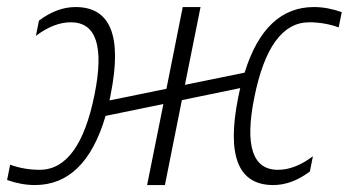

<svg xmlns="http://www.w3.org/2000/svg" viewBox="-38 -533 1022 553"><path d="M666.5 -323.7Q725.1 -512.7 866.2 -512.7Q905.3 -512.7 946.3 -498L937.5 -454.1Q896.5 -468.8 852.5 -468.8Q737.8 -468.8 694.3 -251.5Q652.8 -43.9 762.7 -43.9Q811.5 -43.9 863.3 -83L854.5 -39.1Q802.7 0 749 0Q597.7 0 647.9 -251.5Q650.9 -265.6 653.8 -279.3L485.8 -244.6L437 0H385.7L432.6 -233.4L266.1 -199.2Q207.5 0 62.5 0Q23.4 0 -17.6 -14.6L-8.8 -58.6Q32.2 -43.9 76.2 -43.9Q190.9 -43.9 234.4 -261.2Q275.9 -468.8 166 -468.8Q117.2 -468.8 65.4 -429.7L74.2 -473.6Q126 -512.7 179.7 -512.7Q331.1 -512.7 280.8 -261.2L277.3 -243.7L441.4 -277.3L488.3 -512.7H539.6L494.6 -288.6Z"/></svg>

Font: Sansation Light
Style: Light Italic
Weight: 300
Designer: Bernd Montag
Version: Version 1.301